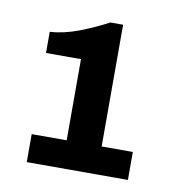

<svg xmlns="http://www.w3.org/2000/svg" viewBox="-53 -846 444 473"><g transform="rotate(10 169.0 -609.0)"><path d="M43.5 -422V-492H131V-695H43.5V-748Q78.5 -750 116.2 -764.5Q154 -779 186.5 -796.5H218.5V-492H296.5V-422Z"/></g></svg>

Font: Chivo Medium
Style: Regular
Weight: 500
Designer: Hector Gatti
Foundry: Omnibus-Type
Version: Version 2.002